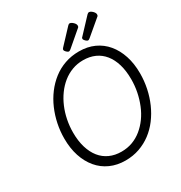

<svg xmlns="http://www.w3.org/2000/svg" viewBox="-281 -1467 1588 1684"><g transform="rotate(-30 513.5 -625.0)"><path d="M498 19Q414 19 345 -12Q276 -43 227.5 -101Q179 -159 153 -238.5Q127 -318 127 -416Q127 -491 142 -563.5Q157 -636 186 -703Q215 -770 257.5 -826.5Q300 -883 354.5 -925.5Q409 -968 476 -991.5Q543 -1015 620 -1015Q705 -1015 773 -984Q841 -953 889 -895.5Q937 -838 963 -758.5Q989 -679 989 -581Q989 -504 973.5 -430Q958 -356 928.5 -289Q899 -222 856.5 -165.5Q814 -109 759.5 -68Q705 -27 639.5 -4Q574 19 498 19ZM506 -66Q566 -66 617.5 -85Q669 -104 712.5 -139.5Q756 -175 790 -222Q824 -269 847.5 -326.5Q871 -384 883.5 -446.5Q896 -509 896 -574Q896 -659 876.5 -725Q857 -791 820 -837Q783 -883 730.5 -906.5Q678 -930 612 -930Q553 -930 501 -910.5Q449 -891 405.5 -856Q362 -821 327.5 -773.5Q293 -726 269 -669.5Q245 -613 232.5 -550.5Q220 -488 220 -423Q220 -339 240 -272.5Q260 -206 297 -160Q334 -114 387 -90Q440 -66 506 -66ZM546 -1058Q535 -1058 521.5 -1071.5Q508 -1085 508 -1095Q508 -1099 509.5 -1103Q511 -1107 517 -1113L653 -1258Q658 -1263 662.5 -1266Q667 -1269 673 -1269Q683 -1269 695.5 -1260Q708 -1251 716.5 -1239.5Q725 -1228 725 -1217Q725 -1210 723 -1205Q721 -1200 710 -1192L565 -1068Q559 -1064 554.5 -1061Q550 -1058 546 -1058ZM740 -1058Q729 -1058 715.5 -1071.5Q702 -1085 702 -1095Q702 -1099 703.5 -1103Q705 -1107 712 -1113L848 -1258Q853 -1263 858 -1266Q863 -1269 869 -1269Q880 -1269 892 -1260Q904 -1251 912.5 -1239.5Q921 -1228 921 -1217Q921 -1210 919 -1205Q917 -1200 906 -1192L759 -1068Q753 -1064 748.5 -1061Q744 -1058 740 -1058Z"/></g></svg>

Font: Playwrite ZA
Style: Regular
Weight: 400
Designer: Veronika Burian, José Scaglione
Foundry: TypeTogether
Version: Version 1.002